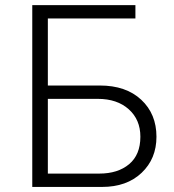

<svg xmlns="http://www.w3.org/2000/svg" viewBox="-20 -738 685 758"><path d="M168.9 -52.7H372.1Q445.3 -52.7 489.7 -89.8Q534.2 -127 534.2 -198.2Q534.2 -265.6 488.3 -306.6Q442.4 -347.7 366.2 -347.7H168.9ZM107.4 0V-717.8H514.6V-665H168.9V-400.4H374Q477.5 -400.4 537.6 -344.2Q597.7 -288.1 597.7 -198.2Q597.7 -111.3 539.1 -55.7Q480.5 0 382.8 0Z"/></svg>

Font: Gothic A1 Light
Style: Regular
Weight: 300
Version: Version 2.50